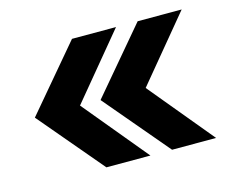

<svg xmlns="http://www.w3.org/2000/svg" viewBox="-71 -612 771 640"><g transform="rotate(-15 314.5 -292.5)"><path d="M223.1 -70.3 35.6 -292 223.1 -513.7H375L191.4 -292L375 -70.3ZM449.7 -70.3 262.2 -292 449.7 -513.7H601.6L418 -292L601.6 -70.3Z"/></g></svg>

Font: Inter Cardless Tabular Bold
Style: Bold
Weight: 700
Designer: Rasmus Andersson
Foundry: rsms
Version: Version 4.000;git-4fc901f